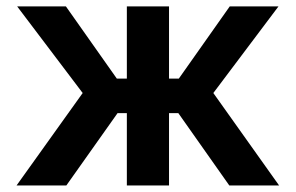

<svg xmlns="http://www.w3.org/2000/svg" viewBox="-20 -565 901 585"><path d="M231.9 -281.6 32.3 -545.5H180.8L335.9 -325.6H366.5V-545.5H495V-325.6H524.9L680 -545.5H828.5L630 -281.6L830.3 0H678.6L523.4 -220.2H495V0H366.5V-220.2H338.1L182.2 0H30.5Z"/></svg>

Font: Inter P Semi Bold
Style: Regular
Weight: 600
Designer: Rasmus Andersson
Foundry: rsms
Version: Version 3.018;git-588b23468